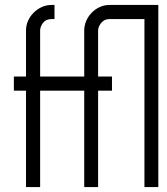

<svg xmlns="http://www.w3.org/2000/svg" viewBox="-20 -757 673 775"><path d="M619 -737V-2H563V-680H422Q401 -680 388.5 -664.5Q376 -649 376 -634V-448H432V-391H376V-2H320V-391H142V-2H85V-391H36V-448H85V-634Q85 -654 93 -672.5Q101 -691 115.5 -705.5Q130 -720 148.5 -728.5Q167 -737 188 -737H200V-680H188Q165 -680 153.5 -664.5Q142 -649 142 -634V-448H320V-634Q320 -654 328 -672.5Q336 -691 350 -705.5Q364 -720 382.5 -728.5Q401 -737 422 -737Z"/></svg>

Font: Fundamental  Brigade Scvhlank
Style: Regular
Weight: 100
Designer: Peter Wiegel, original typeface by Arno Drescher 1935
Foundry: Peter Wiegel
Version: Version 0.000 2012 initial release